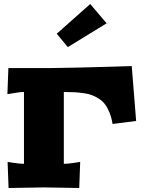

<svg xmlns="http://www.w3.org/2000/svg" viewBox="-20 -941 720 962"><path d="M319.8 -705.1 264.2 -772 432.1 -920.9 514.2 -824.2ZM640.1 -609.9 662.1 -335 543.9 -319.8Q539.1 -351.6 528.8 -376.5Q518.6 -401.4 506.3 -418Q494.1 -434.6 475.3 -446.5Q456.5 -458.5 439.2 -464.8Q421.9 -471.2 396.2 -474.6Q370.6 -478 350.3 -479Q330.1 -480 299.8 -480V-120.1Q319.3 -120.1 357.9 -126L381.8 -129.9L377 1Q240.2 -2 200.2 -2L22.9 1L18.1 -129.9L42 -126Q80.6 -120.1 100.1 -120.1V-480Q77.1 -480 41 -473.1L17.1 -469.2L22 -600.1H241.2Q276.9 -600.1 376.5 -602.5Q476.1 -605 558.1 -607.4Z"/></svg>

Font: Zantroke
Style: Regular
Weight: 500
Foundry: gluk
Version: Version 0.36